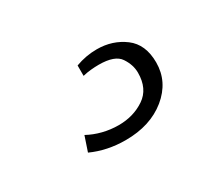

<svg xmlns="http://www.w3.org/2000/svg" viewBox="-50 -71 406 358"><g transform="rotate(-30 152.5 108.0)"><path d="M139.2 195.3Q99.6 195.3 66.4 180.2L77.1 148.4Q91.3 156.2 107.9 160.4Q124.5 164.6 142.1 164.6Q173.8 164.6 197.8 148.4Q221.7 132.3 221.7 97.7Q221.7 80.6 210.9 64.5Q200.2 48.3 165.5 48.3Q157.7 48.3 149.2 49.1Q140.6 49.8 130.9 52.2V29.8Q153.3 21.5 176.8 21.5Q210.4 21.5 235.6 40.3Q260.7 59.1 260.7 98.1Q260.7 139.6 226.6 167.5Q192.4 195.3 139.2 195.3Z"/></g></svg>

Font: Comme Thin
Style: Regular
Weight: 250
Version: Version 1.000;gftools[0.9.27]